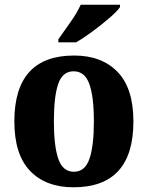

<svg xmlns="http://www.w3.org/2000/svg" viewBox="-20 -786 628 816"><path d="M292 10Q547 10 547 -270Q547 -411 479.5 -480.5Q412 -550 295 -550Q41 -550 41 -270Q41 -129 108 -59.5Q175 10 292 10ZM294 -56Q247 -56 228 -110.5Q209 -165 209 -270Q209 -376 227.5 -429.5Q246 -483 293 -483Q340 -483 359.5 -429.5Q379 -376 379 -270Q379 -165 360 -110.5Q341 -56 294 -56ZM228 -606H303Q335 -624 374 -653Q413 -682 445.5 -710Q478 -738 490 -756V-766H323Q308 -732 278.5 -690.5Q249 -649 228 -619Z"/></svg>

Font: Noto Serif SemiCondensed Extra
Style: Regular
Weight: 800
Width: 4
Designer: Monotype Design Team
Foundry: Monotype Imaging Inc.
Version: Version 1.002